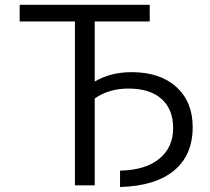

<svg xmlns="http://www.w3.org/2000/svg" viewBox="-20 -750 850 777"><path d="M512.7 -458Q627.9 -458 693.8 -397.9Q759.8 -337.9 759.8 -235.4Q759.8 -122.1 684.1 -59.6Q608.4 2.9 465.8 6.8V-59.6Q568.4 -61.5 624.5 -107.4Q680.7 -153.3 680.7 -231.4Q680.7 -307.6 633.8 -349.6Q586.9 -391.6 500 -391.6Q420.9 -391.6 363.3 -351.6V0H283.2V-663.1H59.6V-730.5H585.9V-663.1H363.3V-419.9Q427.7 -458 512.7 -458Z"/></svg>

Font: Mgen+ 1c regular
Style: Regular
Weight: 400
Designer: [Source Han Sans]
Ryoko NISHIZUKA  (kana & ideographs); Paul D. Hunt (Latin, Greek & Cyrillic); Wenlong ZHANG  (bopomofo
Version: Version 1.059.20150602